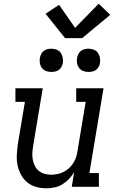

<svg xmlns="http://www.w3.org/2000/svg" viewBox="-20 -1005 640 1033"><path d="M230 8Q201 8 174 0.5Q147 -7 126.5 -24Q106 -41 93 -65Q80 -89 74.5 -116Q69 -143 70.5 -172Q72 -201 76 -230L114 -457H63V-530H210L158 -218Q155 -199 154 -181Q153 -163 156.5 -145.5Q160 -128 167.5 -112.5Q175 -97 188.5 -86Q202 -75 219 -70Q236 -65 255 -65Q272 -65 289 -68.5Q306 -72 322 -80Q338 -88 351.5 -100.5Q365 -113 374.5 -128Q384 -143 389.5 -159.5Q395 -176 397 -193L441 -457H390V-530H537L461 -74H512V0H366L379 -79Q367 -59 351 -42Q335 -25 315 -13Q295 -1 273 3.5Q251 8 230 8ZM456 -618Q441 -618 427.5 -623Q414 -628 405.5 -639.5Q397 -651 394.5 -665.5Q392 -680 395 -695Q397 -705 402 -715Q407 -725 416 -731.5Q425 -738 435.5 -740.5Q446 -743 456 -743Q471 -743 485 -737.5Q499 -732 507 -720.5Q515 -709 517.5 -694.5Q520 -680 518 -665Q516 -655 510.5 -645Q505 -635 496 -628.5Q487 -622 476.5 -620Q466 -618 456 -618ZM256 -618Q241 -618 227.5 -623Q214 -628 205.5 -639.5Q197 -651 194.5 -665.5Q192 -680 195 -695Q197 -705 202 -715Q207 -725 216 -731.5Q225 -738 235.5 -740.5Q246 -743 256 -743Q271 -743 285 -737.5Q299 -732 307 -720.5Q315 -709 317.5 -694.5Q320 -680 318 -665Q316 -655 310.5 -645Q305 -635 296 -628.5Q287 -622 276.5 -620Q266 -618 256 -618ZM422 -800H330L225 -931L298 -979L384 -855L511 -985L573 -925Z"/></svg>

Font: Iosevka Slab Extended Oblique
Style: Regular
Weight: 400
Width: 7
Italic angle: -9°
Monospace: yes
Designer: Belleve Invis
Foundry: Belleve Invis
Version: Version 11.1.0; ttfautohint (v1.8.3)